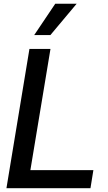

<svg xmlns="http://www.w3.org/2000/svg" viewBox="-20 -983 562 1003"><path d="M13.7 0 133.8 -727.5H243.7L138.7 -94.2H467.8L452.6 0ZM158.7 -799.8 268.6 -963.4H380.4L243.2 -799.8Z"/></svg>

Font: Inter Tight Medium
Style: Italic
Weight: 500
Italic angle: -9.39999°
Designer: Rasmus Andersson
Foundry: rsms
Version: Version 3.004